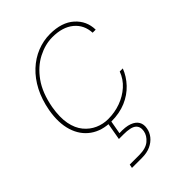

<svg xmlns="http://www.w3.org/2000/svg" viewBox="-226 -624 977 977"><g transform="rotate(-45 262.0 -135.5)"><path d="M226 12Q159 12 112.5 -21Q66 -54 47.5 -113.5Q29 -173 43 -253Q55 -318 81 -368Q107 -418 144.5 -453Q182 -488 227 -506Q272 -524 320 -524Q404 -524 451.5 -481.5Q499 -439 500 -375H478Q475 -434 432.5 -469Q390 -504 317 -504Q265 -504 212.5 -477Q160 -450 120.5 -395Q81 -340 65 -253Q54 -188 63 -142Q72 -96 96.5 -66.5Q121 -37 154 -22.5Q187 -8 223 -8Q271 -8 313.5 -23.5Q356 -39 388.5 -68Q421 -97 436 -138H458Q442 -96 409.5 -61.5Q377 -27 331 -7.5Q285 12 226 12ZM133 253 137 233H205Q253 233 278 212Q303 191 308 163Q313 133 294 117.5Q275 102 223 102H190L209 -7H229L213 83Q258 81 285 91Q312 101 323 120Q334 139 329 165Q325 189 309 209Q293 229 267 241Q241 253 205 253Z"/></g></svg>

Font: DM Sans 12pt Thin
Style: Italic
Weight: 250
Italic angle: -10°
Version: Version 4.004;gftools[0.9.30]